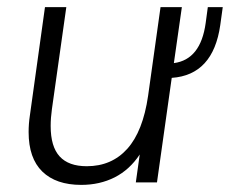

<svg xmlns="http://www.w3.org/2000/svg" viewBox="-20 -513 646 540"><path d="M60.5 -141.5Q60.5 -165 64 -188L106.5 -493H166.5L126 -206Q122.5 -181.5 122.5 -158.5Q122.5 -100.5 147.8 -73Q173 -45.5 224 -45.5Q294 -45.5 338 -94.5Q382 -143.5 396.5 -243.5L431.5 -493H491.5L469 -335.5Q544.5 -345.5 558.5 -448.5L564.5 -493H606.5L599.5 -442.5Q579.5 -302 463 -294L421.5 0H362L373 -78.5Q344.5 -35.5 302.5 -14.2Q260.5 7 208.5 7Q137.5 7 99 -30.5Q60.5 -68 60.5 -141.5Z"/></svg>

Font: HK Grotesk Light
Style: Italic
Weight: 300
Italic angle: -16°
Designer: Alfredo Marco Pradil
Foundry: Hanken Design Co.
Version: Version 3.001